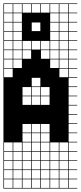

<svg xmlns="http://www.w3.org/2000/svg" viewBox="-20 -827 469 1115"><path d="M325 -803.6V-753.6H375V-803.6ZM325 -700H375V-750H325ZM271.4 -700H321.4V-750H271.4ZM217.9 -700H267.9V-750H217.9ZM164.3 -700H214.3V-750H164.3ZM110.7 -700H160.7V-750H110.7ZM57.1 -700H107.1V-750H57.1ZM3.6 -700H53.6V-750H3.6ZM325 -646.4H375V-696.4H325ZM271.4 -646.4H321.4V-696.4H271.4ZM217.9 -646.4H267.9V-696.4H217.9ZM164.3 -646.4H214.3V-696.4H164.3ZM110.7 -646.4H160.7V-696.4H110.7ZM57.1 -646.4H107.1V-696.4H57.1ZM3.6 -646.4H53.6V-696.4H3.6ZM325 -592.9H375V-642.9H325ZM271.4 -592.9H321.4V-642.9H271.4ZM217.9 -592.9H267.9V-642.9H217.9ZM164.3 -592.9H214.3V-642.9H164.3ZM110.7 -592.9H160.7V-642.9H110.7ZM57.1 -592.9H107.1V-642.9H57.1ZM3.6 -592.9H53.6V-642.9H3.6ZM57.1 -539.3H107.1V-589.3H57.1ZM164.3 -539.3H214.3V-589.3H164.3ZM3.6 -539.3H53.6V-589.3H3.6ZM110.7 -539.3H160.7V-589.3H110.7ZM217.9 -539.3H267.9V-589.3H217.9ZM271.4 -539.3H321.4V-589.3H271.4ZM325 -539.3H375V-589.3H325ZM217.9 -485.7H267.9V-535.7H217.9ZM325 -485.7H375V-535.7H325ZM271.4 -485.7H321.4V-535.7H271.4ZM110.7 -485.7H160.7V-535.7H110.7ZM57.1 -485.7H107.1V-535.7H57.1ZM3.6 -485.7H53.6V-535.7H3.6ZM325 -432.1H375V-482.1H325ZM271.4 -432.1H321.4V-482.1H271.4ZM57.1 -432.1H107.1V-482.1H57.1ZM3.6 -432.1H53.6V-482.1H3.6ZM325 -378.6H375V-428.6H325ZM3.6 -378.6H53.6V-428.6H3.6ZM164.3 -325H214.3V-375H164.3ZM110.7 -271.4H160.7V-321.4H110.7ZM164.3 -271.4H214.3V-321.4H164.3ZM217.9 -271.4H267.9V-321.4H217.9ZM217.9 -217.9H267.9V-267.9H217.9ZM110.7 -217.9H160.7V-267.9H110.7ZM164.3 -217.9H214.3V-267.9H164.3ZM217.9 -57.1H267.9V-107.1H217.9ZM110.7 -57.1H160.7V-107.1H110.7ZM164.3 -57.1H214.3V-107.1H164.3ZM110.7 -3.6H160.7V-53.6H110.7ZM164.3 -3.6H214.3V-53.6H164.3ZM217.9 -3.6H267.9V-53.6H217.9ZM325 50H375V0H325ZM3.6 50H53.6V0H3.6ZM217.9 50H267.9V0H217.9ZM57.1 50H107.1V0H57.1ZM271.4 50H321.4V0H271.4ZM110.7 50H160.7V0H110.7ZM164.3 50H214.3V0H164.3ZM3.6 103.6H53.6V53.6H3.6ZM271.4 103.6H321.4V53.6H271.4ZM57.1 103.6H107.1V53.6H57.1ZM217.9 103.6H267.9V53.6H217.9ZM110.7 103.6H160.7V53.6H110.7ZM325 103.6H375V53.6H325ZM164.3 103.6H214.3V53.6H164.3ZM271.4 157.1H321.4V107.1H271.4ZM3.6 157.1H53.6V107.1H3.6ZM57.1 157.1H107.1V107.1H57.1ZM217.9 157.1H267.9V107.1H217.9ZM110.7 157.1H160.7V107.1H110.7ZM325 157.1H375V107.1H325ZM164.3 157.1H214.3V107.1H164.3ZM164.3 210.7H214.3V160.7H164.3ZM325 210.7H375V160.7H325ZM217.9 210.7H267.9V160.7H217.9ZM110.7 210.7H160.7V160.7H110.7ZM57.1 210.7H107.1V160.7H57.1ZM3.6 210.7H53.6V160.7H3.6ZM271.4 210.7H321.4V160.7H271.4ZM325 264.3H375V214.3H325ZM164.3 264.3H214.3V214.3H164.3ZM217.9 264.3H267.9V214.3H217.9ZM3.6 264.3H53.6V214.3H3.6ZM110.7 264.3H160.7V214.3H110.7ZM57.1 264.3H107.1V214.3H57.1ZM271.4 264.3H321.4V214.3H271.4ZM271.4 -803.6V-753.6H321.4V-803.6ZM217.9 -803.6V-753.6H267.9V-803.6ZM164.3 -803.6V-753.6H214.3V-803.6ZM110.7 -803.6V-753.6H160.7V-803.6ZM57.1 -803.6V-753.6H107.1V-803.6ZM3.6 -803.6V-753.6H53.6V-803.6ZM428.6 -803.6H378.6V-753.6H428.6V-750H378.6V-700H428.6V-696.4H378.6V-646.4H428.6V-642.9H378.6V-592.9H428.6V-589.3H378.6V-539.3H428.6V-535.7H378.6V-485.7H428.6V-482.1H378.6V-432.1H428.6V-428.6H378.6V-378.6H428.6V-375H378.6V-325H428.6V-321.4H378.6V-271.4H428.6V-267.9H378.6V-217.9H428.6V-214.3H378.6V-164.3H428.6V-160.7H378.6V-110.7H428.6V-107.1H378.6V-57.1H428.6V-53.6H378.6V-3.6H428.6V0H378.6V50H428.6V53.6H378.6V103.6H428.6V107.1H378.6V157.1H428.6V160.7H378.6V210.7H428.6V214.3H378.6V264.3H428.6V267.9H0V-807.1H428.6ZM107.1 -642.9H160.7V-589.3H107.1ZM160.7 -642.9H214.3V-589.3H160.7ZM160.7 -750H214.3V-696.4H160.7ZM107.1 -750H160.7V-696.4H107.1ZM214.3 -750H267.9V-696.4H214.3ZM214.3 -696.4H267.9V-642.9H214.3ZM214.3 -642.9H267.9V-589.3H214.3ZM107.1 -696.4H160.7V-642.9H107.1Z"/></svg>

Font: Jersey 10 Charted
Style: Regular
Weight: 400
Designer: Sarah Cadigan-Fried
Version: Version 1.000; ttfautohint (v1.8.4.7-5d5b)